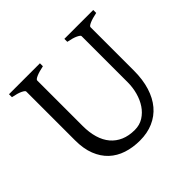

<svg xmlns="http://www.w3.org/2000/svg" viewBox="-155 -782 964 964"><g transform="rotate(-45 327.0 -300.0)"><path d="M622.6 -594.2Q589.4 -587.4 570.6 -579.1Q551.8 -570.8 551.8 -564V-255.9Q551.8 -191.9 536.1 -141.6Q520.5 -91.3 491.2 -56.6Q461.9 -22 419.9 -3.7Q377.9 14.6 325.2 14.6Q274.9 14.6 232.7 0.7Q190.4 -13.2 159.9 -41.7Q129.4 -70.3 112.3 -113.8Q95.2 -157.2 95.2 -216.8V-564Q95.2 -569.8 77.4 -578.6Q59.6 -587.4 24.4 -594.2V-615.2H244.1V-594.2Q210.9 -587.4 192.1 -579.1Q173.3 -570.8 173.3 -564V-241.2Q173.3 -194.3 184.3 -157.2Q195.3 -120.1 217 -94.5Q238.8 -68.8 270.5 -55.2Q302.2 -41.5 344.2 -41.5Q378.9 -41.5 405.8 -58.3Q432.6 -75.2 450.9 -102.5Q469.2 -129.9 478.8 -164.8Q488.3 -199.7 488.3 -235.8V-564Q488.3 -569.8 470.5 -578.6Q452.6 -587.4 417.5 -594.2V-615.2H622.6Z"/></g></svg>

Font: Gentium Plus Cyr
Style: Regular
Weight: 400
Designer: J. Victor Gaultney, Annie Olsen, Iska Routamaa, Becca Hirsbrunner
Foundry: SIL International
Version: Version 5.000